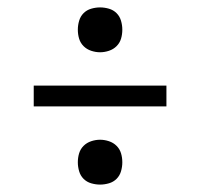

<svg xmlns="http://www.w3.org/2000/svg" viewBox="-20 -599 540 518"><path d="M250 -458Q238 -458 226 -462Q214 -466 205.5 -474.5Q197 -483 193.5 -494.5Q190 -506 190 -519Q190 -531 193.5 -543Q197 -555 205.5 -563.5Q214 -572 226 -575.5Q238 -579 250 -579Q262 -579 274 -575.5Q286 -572 294.5 -563.5Q303 -555 306.5 -543Q310 -531 310 -519Q310 -506 306.5 -494.5Q303 -483 294.5 -474.5Q286 -466 274 -462Q262 -458 250 -458ZM71 -312V-368H429V-312ZM250 -101Q238 -101 226 -104.5Q214 -108 205.5 -116.5Q197 -125 193.5 -137Q190 -149 190 -161Q190 -174 193.5 -185.5Q197 -197 205.5 -205.5Q214 -214 226 -218Q238 -222 250 -222Q262 -222 274 -218Q286 -214 294.5 -205.5Q303 -197 306.5 -185.5Q310 -174 310 -161Q310 -149 306.5 -137Q303 -125 294.5 -116.5Q286 -108 274 -104.5Q262 -101 250 -101Z"/></svg>

Font: Iosevka Slab Light
Style: Regular
Weight: 300
Monospace: yes
Designer: Belleve Invis
Foundry: Belleve Invis
Version: Version 11.1.0; ttfautohint (v1.8.3)